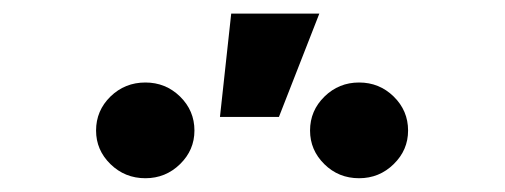

<svg xmlns="http://www.w3.org/2000/svg" viewBox="-20 -875 744 283"><path d="M509.3 -612.3Q479 -612.3 458 -633.1Q437 -653.8 437 -682.6Q437 -711.9 458.3 -732.7Q479.5 -753.4 509.3 -753.4Q539.1 -753.4 560.3 -732.7Q581.5 -711.9 581.5 -682.6Q581.5 -653.8 560.3 -633.1Q539.1 -612.3 509.3 -612.3ZM194.3 -612.3Q164.1 -612.3 142.8 -633.1Q121.6 -653.8 121.6 -682.6Q121.6 -711.9 142.8 -732.7Q164.1 -753.4 194.3 -753.4Q224.1 -753.4 245.4 -732.7Q266.6 -711.9 266.6 -682.6Q266.6 -653.8 245.4 -633.1Q224.1 -612.3 194.3 -612.3ZM304.2 -702.6 320.8 -855H450.7L391.1 -702.6Z"/></svg>

Font: Inter 20pt
Style: Bold
Weight: 700
Version: Version 4.001;git-66647c0bb